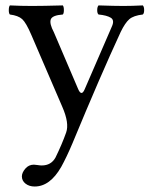

<svg xmlns="http://www.w3.org/2000/svg" viewBox="-20 -451 555 703"><path d="M204.1 160.2Q163.1 231.9 106.9 231.9Q86.9 231.9 73.5 221.4Q60.1 210.9 60.1 194.8Q60.1 181.6 72.5 166.7Q85 151.9 104 151.9Q108.9 151.9 117.4 153.3Q126 154.8 132.8 154.8Q167 154.8 183.1 126Q207 77.1 222.2 34.2Q234.4 0 208 -60.1L94.7 -323.2Q75.7 -367.7 61.3 -380.9Q46.9 -394 16.1 -397.9Q12.2 -401.9 12.2 -413.8Q12.2 -425.8 16.1 -431.2Q56.2 -429.2 97.2 -429.2Q136.2 -429.2 210 -431.2Q213.9 -426.3 213.9 -414.1Q213.9 -401.9 210 -397.9Q170.9 -395 165.8 -379.6Q160.6 -364.3 177.2 -333L266.1 -125Q278.3 -96.7 290 -124L389.2 -353Q400.4 -377 385.7 -386Q371.1 -395 340.8 -397.9Q335.9 -401.9 335.9 -413.8Q335.9 -425.8 340.8 -431.2Q400.9 -429.2 431.9 -429.2Q462.9 -429.2 502.9 -431.2Q507.8 -426.3 507.8 -414.1Q507.8 -401.9 502.9 -397.9Q468.8 -394 453.4 -380.6Q438 -367.2 421.9 -334Q348.6 -175.8 245.1 74.2Q224.1 124 204.1 160.2Z"/></svg>

Font: Linux Libertine O
Style: Regular
Weight: 400
Designer: Philipp H. Poll
Foundry: Philipp H. Poll
Version: Version 5.3.0